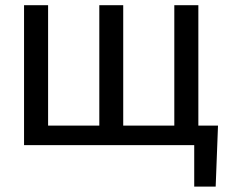

<svg xmlns="http://www.w3.org/2000/svg" viewBox="-20 -548 867 725"><path d="M161.6 -528.3V-73.7H355V-528.3H445.3V-73.7H638.2V-528.3H729V-73.7H803.2L794.4 156.7H713.4V0H70.8V-528.3Z"/></svg>

Font: Roboto-o
Style: o-Regular
Weight: 400
Designer: Google
Version: Version 2.134; 2016; ttfautohint (v1.6)